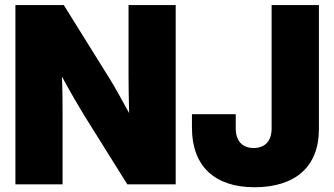

<svg xmlns="http://www.w3.org/2000/svg" viewBox="-20 -748 1356 779"><path d="M42.5 0H233.9V-281.2C233.9 -311 233.9 -369.1 231.4 -437C267.1 -371.6 300.3 -314.5 320.8 -281.2L496.6 0H692.9V-727.5H501.5V-440.4C501.5 -406.7 502.4 -347.2 503.9 -289.1C475.6 -341.3 445.3 -396 428.2 -423.3L238.8 -727.5H42.5ZM1012.2 11.7C1179.2 11.7 1273.9 -72.8 1273.9 -223.6V-727.5H1082V-227.1C1082 -176.3 1055.7 -147.5 1009.3 -147.5C962.9 -147.5 936.5 -176.3 936.5 -227.1V-284.7H758.8V-229C758.8 -74.7 850.6 11.7 1012.2 11.7Z"/></svg>

Font: Raveo Display Display ExtraBold
Style: Regular
Weight: 800
Designer: Jakub Foglar, Rasmus Andersson (Inter)
Foundry: Jakubfoglar.com
Version: Version 1.100;Glyphs 3.2.3 (3260)